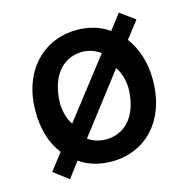

<svg xmlns="http://www.w3.org/2000/svg" viewBox="-94 -654 775 791"><g transform="rotate(-15 294.0 -258.5)"><path d="M545 -260C545 -91 443 21 295 21C244 21 198 8 159 -19L109 47L46 -1L101 -72C63 -120 44 -184 44 -260C44 -428 149 -540 295 -540C346 -540 392 -527 431 -499C448 -521 466 -544 481 -564L544 -518L488 -446C524 -398 545 -335 545 -260ZM150 -263C152 -227 160 -196 177 -172L370 -421C347 -438 319 -448 287 -447C203 -443 151 -372 150 -263ZM439 -256C437 -292 428 -322 411 -346L220 -97C241 -80 272 -72 302 -73C386 -77 438 -146 439 -256Z"/></g></svg>

Font: Repo Medium
Style: Regular
Weight: 500
Designer: Stefan Peev
Foundry: Context Ltd
Version: Version 1.502